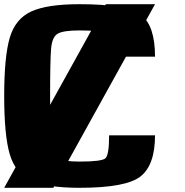

<svg xmlns="http://www.w3.org/2000/svg" viewBox="-20 -895 884 915"><path d="M0 -437.5Q0 -625 26.4 -714.8Q52.7 -804.7 127.9 -839.8Q203.1 -875 359.4 -875Q587.9 -875 653.3 -823.2Q718.8 -771.5 718.8 -625H500Q500 -718.8 482.4 -734.4Q464.8 -750 359.4 -750Q281.2 -750 254.9 -734.4Q228.5 -718.8 223.6 -664.1Q218.8 -609.4 218.8 -437.5Q218.8 -265.6 223.6 -210.9Q228.5 -156.2 254.9 -140.6Q281.2 -125 359.4 -125Q464.8 -125 482.4 -140.6Q500 -156.2 500 -250H718.8Q718.8 -109.4 650.4 -54.7Q582 0 359.4 0Q203.1 0 127.9 -35.2Q52.7 -70.3 26.4 -160.2Q0 -250 0 -437.5ZM484.4 -875H718.8L234.4 0H0Z"/></svg>

Font: CraftyPE
Style: Regular
Weight: 400
Designer: Erek Butcher
Foundry: Haunted Coop
Version: Version 0.018;April 4, 2024;FontCreator 15.0.0.2962 64-bit